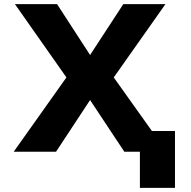

<svg xmlns="http://www.w3.org/2000/svg" viewBox="-20 -731 919 925"><path d="M414 -466 255 -711H52L300 -358L46 0H250L414 -249L579 0H783L528 -358L777 -711H574ZM823 174V-100H654V174Z"/></svg>

Font: Asimov
Style: XWid
Weight: 500
Designer: Google
Version: Version 2.000980; 2014